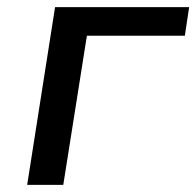

<svg xmlns="http://www.w3.org/2000/svg" viewBox="-20 -517 549 537"><path d="M56 0 134 -497H509L497 -417H223L157 0Z"/></svg>

Font: Nunito Sans 7pt Medium
Style: Italic
Weight: 500
Italic angle: -9°
Designer: Vernon Adams
Foundry: Vernon Adams
Version: Version 3.101;gftools[0.9.27]